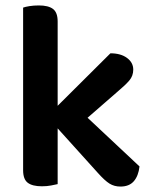

<svg xmlns="http://www.w3.org/2000/svg" viewBox="-20 -678 562 706"><path d="M192 -1Q183 1 168 4Q153 7 134 7Q99 7 82 -6Q65 -19 65 -52V-650Q73 -653 88.5 -655.5Q104 -658 123 -658Q158 -658 175 -645Q192 -632 192 -599V-289L386 -482Q424 -482 447 -465Q470 -448 470 -422Q470 -399 455.5 -382Q441 -365 410 -339L302 -245L493 -66Q489 -31 472 -11.5Q455 8 423 8Q400 8 382.5 -3Q365 -14 340 -42L192 -206V-1Z"/></svg>

Font: Baloo Tammudu 2 SemiBold
Style: Regular
Weight: 600
Designer: Maithili Shingre, Omkar Shende and Ek Type
Foundry: Ek Type
Version: Version 1.640;hotconv 1.0.111;makeotfexe 2.5.65597; ttfautoh